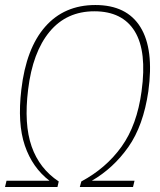

<svg xmlns="http://www.w3.org/2000/svg" viewBox="-26 -745 636 765"><path d="M-6 0 0 -25H171Q103 -77 73 -165Q43 -253 59 -388Q78 -552 154 -638.5Q230 -725 354 -725Q479 -725 533.5 -637Q588 -549 565 -381Q545 -244 485.5 -159.5Q426 -75 340 -25H510L504 0H292L298 -22Q397 -75 458.5 -161Q520 -247 538 -381Q560 -540 511 -620Q462 -700 350 -700Q239 -700 171.5 -618.5Q104 -537 86 -388Q69 -250 100 -161.5Q131 -73 208 -22L203 0Z"/></svg>

Font: Noto Sans SemiCondensed Thin
Style: Italic
Weight: 100
Width: 4
Italic angle: -12°
Designer: Monotype Design Team
Foundry: Monotype Imaging Inc.
Version: Version 2.013; ttfautohint (v1.8.4.7-5d5b)